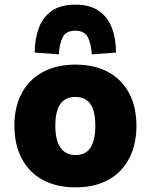

<svg xmlns="http://www.w3.org/2000/svg" viewBox="-20 -795 648 826"><path d="M305 11Q223 11 164 -21Q105 -53 73.5 -113Q42 -173 42 -254Q42 -335 73.5 -394Q105 -453 164 -485Q223 -517 304 -517Q387 -517 445.5 -485Q504 -453 535.5 -394Q567 -335 567 -254Q567 -173 535.5 -113Q504 -53 445.5 -21Q387 11 305 11ZM305 -128Q349 -128 369.5 -160Q390 -192 390 -254Q390 -317 369 -347.5Q348 -378 304 -378Q261 -378 239.5 -347.5Q218 -317 218 -254Q218 -192 240 -160Q262 -128 305 -128ZM233 -561 129 -569Q130 -630 147.5 -676Q165 -722 203 -748.5Q241 -775 304 -775Q367 -775 405 -748.5Q443 -722 461 -676Q479 -630 479 -569L375 -561Q372 -608 357.5 -635.5Q343 -663 304 -663Q264 -663 250 -635.5Q236 -608 233 -561Z"/></svg>

Font: Nunito Sans 7pt SemiCondensed Black
Style: Regular
Weight: 900
Width: 4
Designer: Vernon Adams
Foundry: Vernon Adams
Version: Version 3.101;gftools[0.9.27]